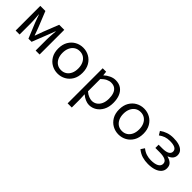

<svg xmlns="http://www.w3.org/2000/svg" viewBox="163 -1484 2675 2675"><g transform="rotate(45 1500.0 -146.5)"><path d="M64 0V-486H164L256 -258Q267 -228 278 -199Q289 -170 299 -140H303Q314 -170 325 -199Q336 -228 346 -258L436 -486H536V0H458V-218Q458 -240 459.5 -269.5Q461 -299 463.5 -330Q466 -361 468 -386H464Q454 -358 442.5 -327.5Q431 -297 420 -270L332 -46H270L178 -270Q167 -297 157 -327.5Q147 -358 136 -386H132Q134 -361 136.5 -330Q139 -299 140.5 -269.5Q142 -240 142 -218V0Z M900 12Q835.9 12 781.3 -18.1Q726.7 -48.1 693.2 -105Q659.7 -161.9 659.7 -242.4Q659.7 -323.5 693.2 -380.8Q726.7 -438 781.3 -468Q835.9 -498.1 900 -498.1Q964.1 -498.1 1018.7 -468Q1073.3 -438 1106.8 -380.8Q1140.3 -323.5 1140.3 -242.4Q1140.3 -161.9 1106.8 -105Q1073.3 -48.1 1018.7 -18.1Q964.1 12 900 12ZM900 -56.5Q946.7 -56.5 981.8 -79.7Q1016.8 -102.9 1036.1 -144.8Q1055.3 -186.7 1055.3 -242.4Q1055.3 -298.1 1036.1 -340.3Q1016.8 -382.6 981.8 -406.1Q946.7 -429.6 900 -429.6Q853.3 -429.6 818.6 -406.1Q783.8 -382.6 764.2 -340.3Q744.7 -298.1 744.7 -242.4Q744.7 -186.7 764.2 -144.8Q783.8 -102.9 818.6 -79.7Q853.3 -56.5 900 -56.5Z M1293.1 205.1V-486.1H1361L1368 -423.7H1370.7Q1404.8 -456 1449.5 -477Q1494.2 -498.1 1538.5 -498.1Q1604.6 -498.1 1649.2 -467.5Q1693.8 -437 1717.1 -381.3Q1740.3 -325.5 1740.3 -250.4Q1740.3 -167.6 1709.2 -109Q1678 -50.4 1628 -19.2Q1577.9 12 1519.1 12Q1485.8 12 1446.3 -4.5Q1406.7 -21 1373.9 -50.6H1371.1L1375.3 40.5V205.1ZM1505.3 -57.2Q1548.4 -57.2 1582.3 -80.3Q1616.2 -103.3 1635.8 -146.5Q1655.3 -189.7 1655.3 -249.7Q1655.3 -303.3 1641.1 -343.7Q1626.9 -384 1597 -406.5Q1567.1 -428.9 1518.1 -428.9Q1485.5 -428.9 1448.9 -411.4Q1412.3 -393.9 1375.3 -356.2V-114.1Q1409.7 -83.4 1445.2 -70.3Q1480.7 -57.2 1505.3 -57.2Z M2100 12Q2035.9 12 1981.3 -18.1Q1926.7 -48.1 1893.2 -105Q1859.7 -161.9 1859.7 -242.4Q1859.7 -323.5 1893.2 -380.8Q1926.7 -438 1981.3 -468Q2035.9 -498.1 2100 -498.1Q2164.1 -498.1 2218.7 -468Q2273.3 -438 2306.8 -380.8Q2340.3 -323.5 2340.3 -242.4Q2340.3 -161.9 2306.8 -105Q2273.3 -48.1 2218.7 -18.1Q2164.1 12 2100 12ZM2100 -56.5Q2146.7 -56.5 2181.8 -79.7Q2216.8 -102.9 2236.1 -144.8Q2255.3 -186.7 2255.3 -242.4Q2255.3 -298.1 2236.1 -340.3Q2216.8 -382.6 2181.8 -406.1Q2146.7 -429.6 2100 -429.6Q2053.3 -429.6 2018.6 -406.1Q1983.8 -382.6 1964.2 -340.3Q1944.7 -298.1 1944.7 -242.4Q1944.7 -186.7 1964.2 -144.8Q1983.8 -102.9 2018.6 -79.7Q2053.3 -56.5 2100 -56.5Z M2680 12Q2621 12 2567.5 -3.5Q2514 -19 2462 -61L2498 -115Q2540 -81 2584 -67.5Q2628 -54 2673 -54Q2749 -54 2790 -76.5Q2831 -99 2831 -141Q2831 -182 2792.5 -201Q2754 -220 2681 -220H2597V-284H2669Q2739 -284 2773.5 -303.5Q2808 -323 2808 -359Q2808 -396 2774 -414.5Q2740 -433 2674 -433Q2622 -433 2584 -419.5Q2546 -406 2508 -378L2474 -433Q2516 -464 2565.5 -481Q2615 -498 2679 -498Q2741 -498 2788 -484Q2835 -470 2862 -441Q2889 -412 2889 -367Q2889 -331 2867.5 -303.5Q2846 -276 2802 -259V-255Q2852 -242 2882.5 -214.5Q2913 -187 2913 -134Q2913 -88 2883.5 -55Q2854 -22 2802 -5Q2750 12 2680 12Z"/></g></svg>

Font: Source Code Pro ExtraLight
Style: Regular
Weight: 200
Monospace: yes
Designer: Paul D. Hunt, Teo Tuominen
Foundry: Adobe
Version: Version 1.026;hotconv 1.1.0;makeotfexe 2.6.0